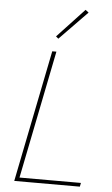

<svg xmlns="http://www.w3.org/2000/svg" viewBox="-61 -971 591 1012"><g transform="rotate(5 234.0 -465.5)"><path d="M367 -918 220 -767 207 -778 350 -931ZM401 0H54L194 -698H216L80 -20H405Z"/></g></svg>

Font: IBM Plex Sans Thin
Style: Italic
Weight: 100
Italic angle: -11.31°
Designer: Mike Abbink, Paul van der Laan, Pieter van Rosmalen
Foundry: Bold Monday
Version: Version 3.0